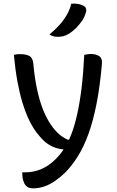

<svg xmlns="http://www.w3.org/2000/svg" viewBox="-20 -833 640 1053"><path d="M476 -537Q508 -537 525 -524.5Q542 -512 539 -482Q528 -358 509.5 -264Q491 -170 465.5 -99.5Q440 -29 408 22.5Q376 74 338 113Q310 140 281 160Q252 180 222 190Q192 200 161 200Q155 200 149.5 199Q144 198 139 196.5Q134 195 130 192Q126 189 122 185Q113 176 107.5 157.5Q102 139 102 115V112H108Q111 112 114.5 112Q118 112 121 112Q165 112 207 94Q249 76 286 39Q311 14 332.5 -19Q354 -52 371.5 -97.5Q389 -143 403 -205Q417 -267 427 -347.5Q437 -428 442 -532Q448 -533 452.5 -534Q457 -535 461 -535.5Q465 -536 469 -536.5Q473 -537 476 -537ZM91 -536Q124 -536 142 -525.5Q160 -515 163 -482Q169 -414 180.5 -356.5Q192 -299 208.5 -252Q225 -205 247 -168Q269 -131 294.5 -106Q320 -81 351 -67H385L362 -12H355Q323 -12 295 -19.5Q267 -27 243 -43Q219 -59 197 -86Q180 -105 164 -130Q148 -155 132.5 -189.5Q117 -224 102.5 -272Q88 -320 76 -384Q64 -448 56 -532Q61 -533 65.5 -534Q70 -535 74 -535.5Q78 -536 82.5 -536Q87 -536 91 -536ZM371 -813Q392 -814 408 -811.5Q424 -809 437 -802Q448 -797 451.5 -786Q455 -775 451 -765Q445 -741 430 -719Q415 -697 396.5 -678.5Q378 -660 356 -647Q342 -638 327 -634.5Q312 -631 296 -631Q284 -631 272.5 -634Q261 -637 251 -644Q283 -670 306.5 -696.5Q330 -723 346.5 -751.5Q363 -780 371 -813Z"/></svg>

Font: Recursive Monospace Casual
Style: Regular
Weight: 400
Version: Version 1.047